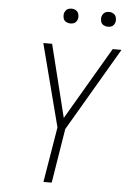

<svg xmlns="http://www.w3.org/2000/svg" viewBox="-61 -975 698 1020"><g transform="rotate(5 288.0 -465.0)"><path d="M210 0H254L301 -290L562 -735H515L288 -348L192 -735H145L259 -295ZM479 -851Q488 -851 496.5 -854Q505 -857 510.5 -864.5Q516 -872 518 -881Q520 -893 516.5 -905Q513 -917 502.5 -923.5Q492 -930 479 -930Q470 -930 461.5 -927Q453 -924 447.5 -916Q442 -908 440 -900Q438 -887 441.5 -875Q445 -863 456 -857Q467 -851 479 -851ZM279 -851Q288 -851 296.5 -854Q305 -857 310.5 -864.5Q316 -872 318 -881Q320 -893 316.5 -905Q313 -917 302.5 -923.5Q292 -930 279 -930Q270 -930 261.5 -927Q253 -924 247.5 -916Q242 -908 240 -900Q238 -887 241.5 -875Q245 -863 256 -857Q267 -851 279 -851Z"/></g></svg>

Font: Iosevka Sparkle Extralight
Style: Italic
Weight: 200
Italic angle: -9°
Designer: Belleve Invis
Foundry: Belleve Invis
Version: Version 4.5.0; ttfautohint (v1.8.3)